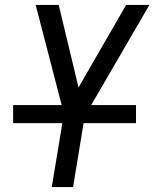

<svg xmlns="http://www.w3.org/2000/svg" viewBox="-20 -755 623 775"><path d="M189 0H275L322 -286L583 -735H489L297 -402L217 -735H124L238 -296ZM33 -258H529V-331H33Z"/></svg>

Font: Iosevka Sparkle
Style: Italic
Weight: 400
Italic angle: -9°
Designer: Belleve Invis
Foundry: Belleve Invis
Version: Version 4.5.0; ttfautohint (v1.8.3)